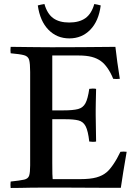

<svg xmlns="http://www.w3.org/2000/svg" viewBox="-20 -934 680 955"><path d="M33 1Q31 -14 33 -31Q80 -36 100 -40.5Q120 -45 125 -60.5Q130 -76 130 -111V-576Q130 -618 125 -636Q120 -654 99.5 -659.5Q79 -665 33 -669Q31 -684 33 -701Q59 -701 78.5 -700.5Q98 -700 118 -700Q138 -700 166 -699.5Q194 -699 237 -699Q316 -699 385 -699.5Q454 -700 500 -700.5Q546 -701 554 -701Q558 -664 563.5 -625Q569 -586 576 -542Q559 -540 543 -542Q531 -572 515 -595Q499 -618 482 -630Q463 -644 436.5 -651Q410 -658 371 -658H240V-385H295Q343 -385 368 -391.5Q393 -398 405 -420.5Q417 -443 424 -492Q442 -495 458 -492Q457 -448 456.5 -424.5Q456 -401 456 -390Q456 -379 456 -372Q456 -366 456 -362L458 -230Q443 -227 424 -230Q418 -283 406 -306Q394 -329 370.5 -335Q347 -341 304 -341H240V-124Q240 -90 240.5 -69.5Q241 -49 242 -43H379Q429 -43 459.5 -51.5Q490 -60 510 -77Q524 -88 543 -115.5Q562 -143 579 -179Q595 -181 610 -179Q600 -123 593 -78Q586 -33 581 0Q536 0 483 0Q430 0 377 -0.5Q324 -1 280.5 -1Q237 -1 211 -1Q164 -1 134.5 -0.5Q105 0 82.5 0.5Q60 1 33 1ZM201 -914Q215 -865 245 -843.5Q275 -822 324 -822Q374 -822 404.5 -843.5Q435 -865 449 -914Q457 -913 465 -911Q473 -909 481 -907Q471 -829 429 -786Q387 -743 325 -743Q263 -743 221 -786Q179 -829 168 -907Q182 -911 201 -914Z"/></svg>

Font: Tiro Tamil
Style: Regular
Weight: 400
Designer: Tamil: Fernando Mello & Fiona Ross. Latin: John Hudson.
Foundry: Tiro Typeworks Ltd.
Version: Version 1.52